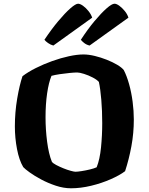

<svg xmlns="http://www.w3.org/2000/svg" viewBox="-20 -1013 801 1033"><path d="M362 0Q322 0 280 -14Q238 -28 201.5 -47.5Q165 -67 139.5 -85.5Q114 -104 105 -114Q83 -151 71.5 -211Q60 -271 60 -333Q60 -409 72.5 -482.5Q85 -556 101 -603Q131 -626 173 -647Q215 -668 261 -684.5Q307 -701 351 -710.5Q395 -720 429 -720Q457 -720 490 -712Q523 -704 554.5 -691.5Q586 -679 610.5 -664.5Q635 -650 646 -636Q662 -605 674.5 -560.5Q687 -516 693.5 -466Q700 -416 700 -370Q700 -297 687 -226.5Q674 -156 653 -92Q624 -70 575 -48.5Q526 -27 470 -13.5Q414 0 362 0ZM386 -89Q397 -89 419.5 -92.5Q442 -96 464.5 -101.5Q487 -107 500 -113Q517 -155 523.5 -220Q530 -285 530 -351Q530 -417 525 -476.5Q520 -536 512 -572Q502 -584 479 -596Q456 -608 432 -615.5Q408 -623 395 -623Q381 -623 355 -620.5Q329 -618 302 -614Q275 -610 257 -605Q242 -569 233.5 -510.5Q225 -452 225 -382Q225 -316 233.5 -250.5Q242 -185 259 -143Q264 -135 282 -125.5Q300 -116 321 -107.5Q342 -99 360.5 -94Q379 -89 386 -89ZM462 -768Q445 -772 432.5 -782Q420 -792 415 -799Q452 -856 488.5 -899.5Q525 -943 553.5 -968Q582 -993 596 -993Q607 -993 622 -982Q637 -971 651 -954Q665 -937 671 -918ZM267 -768Q252 -772 238.5 -781.5Q225 -791 219 -799Q257 -856 293.5 -899.5Q330 -943 358.5 -968Q387 -993 400 -993Q411 -993 426.5 -982Q442 -971 456 -953.5Q470 -936 476 -918Z"/></svg>

Font: Texturina ExtraBold
Style: Regular
Weight: 800
Designer: Guillermo Torres Carreño
Foundry: Omnibus-Type
Version: Version 1.002; ttfautohint (v1.8.3)